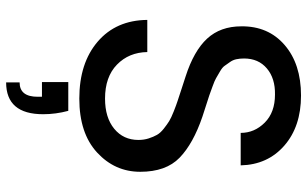

<svg xmlns="http://www.w3.org/2000/svg" viewBox="-208 -544 1003 627"><g transform="rotate(90 293.5 -230.5)"><path d="M302 12Q186 12 116 -48Q46 -108 45 -210H150Q151 -150 191 -111Q231 -72 302 -72Q364 -72 400.5 -102Q437 -132 437 -181Q437 -199 432 -214.5Q427 -230 420.5 -241.5Q414 -253 400 -264Q386 -275 375.5 -281.5Q365 -288 343.5 -296.5Q322 -305 309.5 -309Q297 -313 270 -322Q243 -331 230 -335Q146 -362 106 -405.5Q66 -449 66 -517Q65 -605 127 -658.5Q189 -712 292 -712Q393 -712 455.5 -657.5Q518 -603 520 -515H414Q414 -560 380.5 -593.5Q347 -627 289 -627Q236 -628 203.5 -600.5Q171 -573 171 -526Q171 -512 173.5 -500.5Q176 -489 183 -479.5Q190 -470 195 -462.5Q200 -455 214 -447Q228 -439 235.5 -434.5Q243 -430 262.5 -423Q282 -416 291.5 -412.5Q301 -409 325.5 -401.5Q350 -394 361 -390Q449 -360 495 -315.5Q541 -271 541 -187Q541 -104 478 -46Q415 12 302 12ZM249 207Q296 207 296 148V134H248V48H342Q353 89 353 130Q353 251 249 251Z"/></g></svg>

Font: AWOL-DM Medium
Style: Regular
Weight: 500
Designer: Colophon Foundry, Jonny Pinhorn, Mikhail Sharanda
Foundry: Colophon Foundry
Version: Version 1.000;Glyphs 3.2.3 (3260)